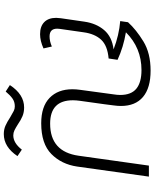

<svg xmlns="http://www.w3.org/2000/svg" viewBox="79 -690 813 1011"><g transform="rotate(90 485.5 -184.5)"><path d="M910 -562 857 -184Q845 -102 791 -48.5Q737 5 629 5Q541 5 495.5 -39Q450 -83 450 -159Q450 -179 453 -200L477 -377Q480 -395 480 -411Q480 -469 447 -496Q414 -523 349 -523Q232 -523 150 -441Q228 -428 295 -397L288 -350Q220 -344 189 -310.5Q158 -277 150 -218L132 -92Q131 -87 131 -79Q131 -39 172 -39Q197 -39 225 -51L235 -7Q195 11 160 11Q119 11 96.5 -11Q74 -33 74 -74Q74 -82 76 -98L94 -222Q103 -285 138.5 -326.5Q174 -368 240 -376Q165 -405 91 -411L97 -452Q136 -495 198 -533Q260 -571 352 -571Q443 -571 490.5 -531Q538 -491 538 -415Q538 -397 535 -376L529 -329L511 -200Q508 -179 508 -162Q508 -42 631 -42Q779 -42 800 -192L852 -562ZM768 107 802 130Q754 202 686 202Q662 202 642.5 193.5Q623 185 597 168Q575 155 564 149.5Q553 144 540 144Q516 144 498.5 156.5Q481 169 462 192L428 170Q477 95 546 95Q571 95 591.5 103.5Q612 112 635 128Q654 140 666.5 146Q679 152 693 152Q733 152 768 107Z"/></g></svg>

Font: FiraGO Light
Style: Italic
Weight: 300
Italic angle: -8°
Designer: bBox Type GmbH
Foundry: bBox Type GmbH
Version: Version 1.001